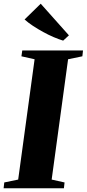

<svg xmlns="http://www.w3.org/2000/svg" viewBox="-38 -1015 468 1035"><path d="M-18.5 0 -15 -31.5 60 -47 148.5 -695.5 77.5 -711.5 82 -743H409.5L406 -711.5L329 -695.5L240.5 -47L310 -31.5L306.5 0ZM302.5 -796Q279 -803 251 -815Q223 -827 194.8 -842.5Q166.5 -858 140.2 -875.2Q114 -892.5 94.5 -910L181.5 -995L333.5 -824.5Z"/></svg>

Font: Merriweather 96pt Black
Style: Italic
Weight: 900
Italic angle: -7.8°
Version: Version 2.101